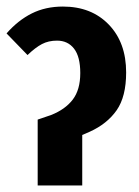

<svg xmlns="http://www.w3.org/2000/svg" viewBox="-25 -566 425 586"><path d="M90 -201 131 -215Q174 -232 197 -262Q220 -292 220 -343Q220 -393 201 -417.5Q182 -442 149 -442Q123 -442 103 -431.5Q83 -421 59 -398L-5 -464Q30 -504 72 -525Q114 -546 167 -546Q254 -546 307 -491Q360 -436 360 -345Q360 -271 331 -229.5Q302 -188 249 -164L226 -154V0H90Z"/></svg>

Font: Fira Sans Compressed SemiBold
Style: Regular
Weight: 600
Width: 1
Designer: bBox Type GmbH & Carrois Corporate GbR & Edenspiekermann AG
Foundry: bBox Type GmbH & Carrois Corporate GbR & Edenspiekermann AG
Version: Version 4.301